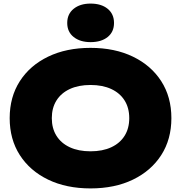

<svg xmlns="http://www.w3.org/2000/svg" viewBox="-20 -1034 1010 1071"><path d="M485 17Q350 17 248.5 -32Q147 -81 90.5 -169Q34 -257 34 -375Q34 -493 90.5 -581Q147 -669 248.5 -718Q350 -767 485 -767Q620 -767 721.5 -718Q823 -669 879.5 -581Q936 -493 936 -375Q936 -257 879.5 -169Q823 -81 721.5 -32Q620 17 485 17ZM485 -190Q552 -190 600.5 -212.5Q649 -235 675 -276.5Q701 -318 701 -375Q701 -432 675 -473.5Q649 -515 600.5 -537.5Q552 -560 485 -560Q418 -560 369.5 -537.5Q321 -515 295 -473.5Q269 -432 269 -375Q269 -318 295 -276.5Q321 -235 369.5 -212.5Q418 -190 485 -190ZM485 -799Q427 -799 391 -827.5Q355 -856 355 -906Q355 -956 391 -985Q427 -1014 485 -1014Q545 -1014 580.5 -985Q616 -956 616 -906Q616 -856 580.5 -827.5Q545 -799 485 -799Z"/></svg>

Font: Unbounded ExtraBold
Style: Regular
Weight: 800
Designer: Luke Prowse, Jean-Baptiste Morizot, Fátima Lázaro, Florian Runge
Foundry: NaN
Version: Version 1.701;gftools[0.9.28.dev5+ged2979d]